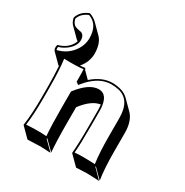

<svg xmlns="http://www.w3.org/2000/svg" viewBox="-175 -845 1005 1045"><g transform="rotate(30 328.0 -322.5)"><path d="M26.9 -638.2V-643.1Q41 -685.1 85.4 -703.6Q87.4 -704.6 88.9 -705.1H94.2Q120.1 -694.8 135.7 -679.7L192.4 -623Q223.1 -590.8 223.6 -528.3Q223.1 -475.1 186.5 -432.1Q203.6 -433.1 213.9 -435.1Q217.8 -434.6 219.7 -433.1Q221.7 -430.2 223.1 -424.8L262.7 -385.3Q323.2 -438.5 386.2 -439Q455.1 -438.5 488.8 -404.8L545.4 -348.1Q581.5 -310.5 581.5 -234.4V-123.5Q581.5 -12.7 592.8 56.6L536.1 0L534.2 2.9L590.3 59.6Q588.9 59.6 512.7 56.6L445.8 59.6L389.2 2.9L387.2 0Q393.1 -54.2 393.1 -180.2V-269Q393.1 -289.6 390.6 -305.2Q337.4 -298.3 281.7 -225.6V-123.5Q281.7 -11.2 287.6 56.6L231 0L228 2.9L284.7 59.6Q283.2 59.6 222.7 56.6L140.6 59.6L84 2.9L82 0Q92.8 -70.3 92.8 -180.2V-234.9Q92.8 -315.4 88.4 -374Q86.4 -373.5 85.4 -373.5L28.8 -430.2Q28.8 -430.2 28.3 -430.7Q17.6 -441.4 22.9 -464.8Q23.4 -466.8 23.9 -467.8Q82.5 -483.4 105.5 -529.8Q107.9 -535.2 109.4 -540Q104 -543.5 100.1 -546.9L43.5 -603.5Q32.2 -616.2 26.9 -638.2ZM515.1 -180.2V-291Q515.1 -404.8 432.6 -424.3Q411.6 -429.2 386.2 -429.2Q316.4 -429.2 253.4 -362.3Q244.1 -352.5 236.8 -342.8L231 -335.4L214.8 -346.7V-352.1Q214.8 -412.1 213.4 -423.3L212.9 -424.3V-424.8Q171.4 -418.9 93.3 -421.4Q103 -356.9 103 -234.9V-180.2Q103 -74.2 93.3 -7.3Q137.2 -9.8 166 -9.8Q193.4 -9.8 220.2 -7.8Q214.8 -73.7 214.8 -180.2V-285.2L216.8 -288.1Q280.8 -371.1 340.8 -372.1Q396.5 -372.1 402.3 -287.6Q402.8 -278.3 402.8 -269V-180.2Q402.8 -58.1 397.9 -7.8Q428.7 -9.8 456.1 -9.8Q484.4 -9.8 524.9 -7.8Q515.1 -74.7 515.1 -180.2ZM37.1 -639.2Q44.4 -609.9 63.5 -602.1Q72.8 -598.6 89.8 -595.2Q121.1 -592.3 122.1 -554.2Q122.1 -517.1 81.1 -484.9Q59.1 -468.3 32.2 -460Q31.2 -449.7 33.7 -441.4Q99.1 -457 135.3 -512.7Q156.7 -547.4 157.2 -585Q157.2 -665 102.1 -690.9Q96.7 -693.4 92.3 -694.8H90.8Q50.8 -678.2 38.1 -644Q37.6 -642.1 37.1 -641.1Z"/></g></svg>

Font: Linux Biolinum Shadow O
Style: Bold
Weight: 700
Designer: Philipp H. Poll
Foundry: Philipp H. Poll
Version: Version 0.9.2